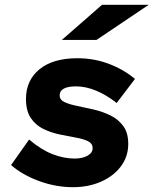

<svg xmlns="http://www.w3.org/2000/svg" viewBox="-20 -767 640 798"><path d="M283 11Q212 11 142.5 -14.5Q73 -40 26 -81L101 -187Q152 -144 199 -126Q246 -108 290 -108Q323 -108 344 -120Q365 -132 365 -151Q365 -171 345 -180.5Q325 -190 293.5 -195.5Q262 -201 226.5 -208.5Q191 -216 159.5 -231.5Q128 -247 108 -276.5Q88 -306 88 -356Q88 -433 144 -479Q200 -525 302 -525Q370 -525 431.5 -502Q493 -479 541 -439L465 -339Q423 -372 380 -390Q337 -408 296 -408Q262 -408 245 -398.5Q228 -389 228 -371Q228 -352 248.5 -342.5Q269 -333 301.5 -326.5Q334 -320 370.5 -311.5Q407 -303 439.5 -287Q472 -271 492.5 -243Q513 -215 513 -169Q513 -116 482.5 -75.5Q452 -35 400 -12Q348 11 283 11ZM237 -601 404 -747H598L381 -601Z"/></svg>

Font: Red Hat Mono
Style: Italic
Weight: 300
Italic angle: -12°
Monospace: yes
Designer: Pentagram, MCKL
Foundry: Pentagram, MCKL
Version: Version 1.023